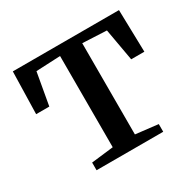

<svg xmlns="http://www.w3.org/2000/svg" viewBox="-122 -667 817 802"><g transform="rotate(-30 286.5 -266.0)"><path d="M127 0V-37L233.5 -49.5V-489.5L116.5 -484L89 -329H25.5L30.5 -532.5H542.5L547.5 -329H484L456.5 -484L340.5 -489.5V-49.5L448.5 -37V0Z"/></g></svg>

Font: Merriweather 72pt Medium
Style: Regular
Weight: 500
Version: Version 2.100